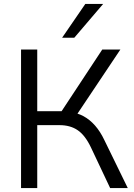

<svg xmlns="http://www.w3.org/2000/svg" viewBox="-20 -957 681 977"><path d="M87.1 0V-705H169.5V-391.2H306.8L282.9 -375.2L500.4 -705H592.6L362.7 -361.3L332.3 -387.7Q372.7 -383.3 405.1 -365.7Q437.5 -348 463.9 -317.8Q490.4 -287.6 510.8 -244.6L630.2 0H540.5L442.8 -206.7Q413.5 -268.3 375.7 -294.2Q338 -320.2 283.2 -320.2H169.5V0ZM296.1 -765 414.1 -936.9H504.8L358 -765Z"/></svg>

Font: Nunito Sans 12pt ExtraLight
Style: Regular
Weight: 200
Designer: Vernon Adams
Foundry: Vernon Adams
Version: Version 3.101;gftools[0.9.27]